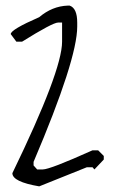

<svg xmlns="http://www.w3.org/2000/svg" viewBox="-20 -642 416 681"><path d="M220.2 -622.1H227.1Q253.9 -612.8 253.9 -562V-547.9Q253.9 -431.2 99.1 -67.9V-55.2L111.8 -41H131.8Q157.2 -41 308.1 -108.9H328.1L348.1 -88.9V-76.2L314.9 -41L308.1 -48.8H288.1L119.1 19Q23.9 2.9 23.9 -27.8Q200.2 -391.1 200.2 -494.1V-562H186Q167 -562 58.1 -494.1H38.1L18.1 -521Q18.1 -537.1 119.1 -581.1Q165 -620.1 220.2 -622.1Z"/></svg>

Font: Loved by the King
Style: Regular
Weight: 400
Designer: Kimberly Geswein
Foundry: Kimberly Geswein
Version: Version 1.002 2006